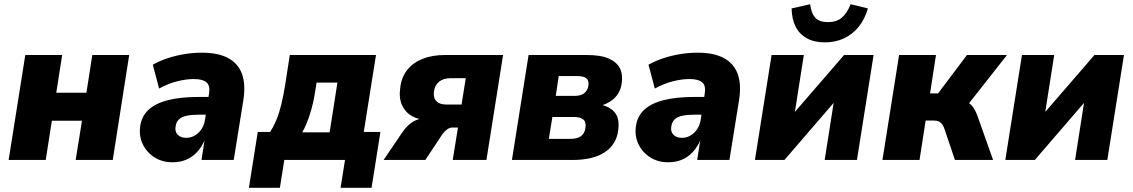

<svg xmlns="http://www.w3.org/2000/svg" viewBox="-20 -759 5374 911"><path d="M21 0 100 -498H275L247 -319H390L418 -498H593L515 0H339L369 -186H226L197 0Z M798 11Q750 11 713 -12.5Q676 -36 657.5 -74.5Q639 -113 645 -158Q651 -206 683.5 -237Q716 -268 775.5 -283.5Q835 -299 924 -299H987L974 -215H928Q891 -215 866.5 -210Q842 -205 829 -192.5Q816 -180 813 -158Q809 -135 823 -120Q837 -105 864 -105Q885 -105 903.5 -115.5Q922 -126 935.5 -145.5Q949 -165 953 -193L972 -316Q978 -352 960 -368Q942 -384 899 -384Q864 -384 821.5 -373.5Q779 -363 735 -339L705 -452Q739 -471 777.5 -483.5Q816 -496 857 -502.5Q898 -509 938 -509Q1015 -509 1062.5 -483.5Q1110 -458 1128 -408.5Q1146 -359 1135 -286L1089 0H936L951 -96H952Q937 -61 914.5 -37Q892 -13 863 -1Q834 11 798 11Z M1161 132 1203 -133H1262Q1279 -160 1292 -191.5Q1305 -223 1315 -264.5Q1325 -306 1334 -362L1355 -498H1764L1706 -133H1785L1743 132H1596L1617 0H1329L1308 132ZM1414 -131H1544L1581 -367H1482L1474 -316Q1466 -266 1450 -215.5Q1434 -165 1414 -131Z M1800 0 1889 -131Q1911 -163 1936.5 -179.5Q1962 -196 1987 -196H2010L2009 -189Q1968 -190 1936 -207.5Q1904 -225 1888 -259Q1872 -293 1879 -343Q1885 -393 1912.5 -427.5Q1940 -462 1985.5 -480Q2031 -498 2091 -498H2367L2288 0H2128L2153 -154H2127Q2114 -154 2102 -145.5Q2090 -137 2079 -122L1998 0ZM2098 -263H2170L2190 -388H2117Q2084 -388 2063.5 -371.5Q2043 -355 2039 -325Q2035 -295 2050.5 -279Q2066 -263 2098 -263Z M2409 0 2488 -498H2764Q2831 -498 2869 -481Q2907 -464 2921.5 -434.5Q2936 -405 2930 -365Q2927 -339 2914 -317Q2901 -295 2879 -280Q2857 -265 2826 -256L2827 -263Q2876 -253 2898.5 -223.5Q2921 -194 2913 -140Q2905 -74 2850 -37Q2795 0 2696 0ZM2584 -100H2685Q2718 -100 2736 -112.5Q2754 -125 2758 -153Q2762 -180 2747.5 -192Q2733 -204 2702 -204H2601ZM2617 -304H2706Q2736 -304 2752 -316.5Q2768 -329 2772 -354Q2775 -377 2762 -387.5Q2749 -398 2721 -398H2631Z M3150 11Q3102 11 3065 -12.5Q3028 -36 3009.5 -74.5Q2991 -113 2997 -158Q3003 -206 3035.5 -237Q3068 -268 3127.5 -283.5Q3187 -299 3276 -299H3339L3326 -215H3280Q3243 -215 3218.5 -210Q3194 -205 3181 -192.5Q3168 -180 3165 -158Q3161 -135 3175 -120Q3189 -105 3216 -105Q3237 -105 3255.5 -115.5Q3274 -126 3287.5 -145.5Q3301 -165 3305 -193L3324 -316Q3330 -352 3312 -368Q3294 -384 3251 -384Q3216 -384 3173.5 -373.5Q3131 -363 3087 -339L3057 -452Q3091 -471 3129.5 -483.5Q3168 -496 3209 -502.5Q3250 -509 3290 -509Q3367 -509 3414.5 -483.5Q3462 -458 3480 -408.5Q3498 -359 3487 -286L3441 0H3288L3303 -96H3304Q3289 -61 3266.5 -37Q3244 -13 3215 -1Q3186 11 3150 11Z M3562 0 3641 -498H3794L3744 -180H3710L3985 -498H4125L4046 0H3893L3943 -319H3977L3702 0ZM3894 -558Q3843 -558 3808 -577.5Q3773 -597 3755 -632.5Q3737 -668 3736 -719L3824 -739Q3829 -696 3848.5 -675Q3868 -654 3908 -654Q3949 -654 3974 -675Q3999 -696 4016 -739L4098 -719Q4083 -667 4054 -631.5Q4025 -596 3984.5 -577Q3944 -558 3894 -558Z M4167 0 4246 -498H4421L4393 -316H4431L4568 -498H4758L4555 -240L4534 -286Q4559 -282 4575 -271.5Q4591 -261 4601.5 -244Q4612 -227 4620 -203L4692 0H4511L4462 -145Q4457 -161 4450 -170Q4443 -179 4434 -183Q4425 -187 4411 -187H4372L4343 0Z M4750 0 4829 -498H4982L4932 -180H4898L5173 -498H5313L5234 0H5081L5131 -319H5165L4890 0Z"/></svg>

Font: Nunito Sans 10pt SemiCondensed Black
Style: Italic
Weight: 900
Width: 4
Italic angle: -9°
Designer: Vernon Adams
Foundry: Vernon Adams
Version: Version 3.101;gftools[0.9.27]